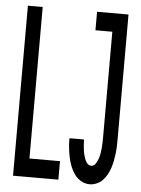

<svg xmlns="http://www.w3.org/2000/svg" viewBox="-53 -777 606 827"><g transform="rotate(5 250.0 -363.5)"><path d="M34 0V-735H98V-80H230V0ZM366 8Q346 8 328.5 -2Q311 -12 299.5 -28.5Q288 -45 281 -63.5Q274 -82 270 -101.5Q266 -121 264 -140.5Q262 -160 262 -180V-182H325V-181Q325 -171 326 -160.5Q327 -150 328 -139.5Q329 -129 331.5 -119Q334 -109 337.5 -99Q341 -89 348 -80.5Q355 -72 366 -72Q377 -72 384 -82.5Q391 -93 395 -104Q399 -115 401 -126.5Q403 -138 404 -149.5Q405 -161 405.5 -173Q406 -185 406 -196V-655H333V-735H469V-196Q469 -181 468.5 -165Q468 -149 466 -133Q464 -117 461 -101.5Q458 -86 453 -71Q448 -56 440.5 -42Q433 -28 422 -16.5Q411 -5 396 1.5Q381 8 366 8Z"/></g></svg>

Font: Iosevka Term Medium
Style: Regular
Weight: 500
Monospace: yes
Designer: Belleve Invis
Foundry: Belleve Invis
Version: Version 26.3.1